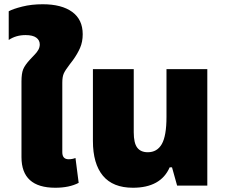

<svg xmlns="http://www.w3.org/2000/svg" viewBox="-20 -873 1063 903"><path d="M81 -134V-490Q81 -527 89 -547Q97 -567 123 -595Q128 -601 141 -614Q154 -627 160.5 -639Q167 -651 167 -664Q167 -684 150.5 -696Q134 -708 100 -708Q55 -708 21 -685V-820Q41 -831 84.5 -842Q128 -853 181 -853Q270 -853 319.5 -817Q369 -781 369 -712Q369 -676 356.5 -647.5Q344 -619 323 -590L307 -569Q287 -543 280 -527.5Q273 -512 273 -484V-157Q273 -124 303 -124Q320 -124 335 -130L350 -13Q306 10 240 10Q81 10 81 -134Z M417 -210V-548H609V-251Q609 -200 625.5 -178.5Q642 -157 675 -157Q719 -157 741 -195.5Q763 -234 763 -323V-548H955V0H813L789 -86H778Q736 10 605 10Q511 10 464 -46.5Q417 -103 417 -210Z"/></svg>

Font: Noto Sans Thai Black
Style: Regular
Weight: 900
Designer: Monotype Design Team
Foundry: Monotype Imaging Inc.
Version: Version 1.000